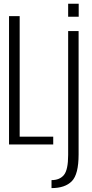

<svg xmlns="http://www.w3.org/2000/svg" viewBox="-20 -760 486 1010"><path d="M27.5 0H260V-41H83.5V-675H27.5ZM251 229.5Q322 229.5 357.8 193.2Q393.5 157 393.5 52.5V-596.5H338.5V55Q338.5 133.5 316.2 160.5Q294 187.5 251 187.5ZM338.5 -740.5V-672H394V-740.5Z"/></svg>

Font: Anybody Condensed Light
Style: Regular
Weight: 300
Width: 3
Designer: Tyler Finck
Foundry: Etcetera Type Company
Version: Version 1.113;gftools[0.9.25]